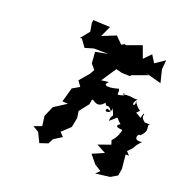

<svg xmlns="http://www.w3.org/2000/svg" viewBox="-172 -908 1074 1091"><g transform="rotate(30 364.5 -362.0)"><path d="M463 -337C443 -302 522 -325 475 -371C537 -291 497 -336 506 -281C555 -338 524 -324 571 -299C582 -302 526 -267 598 -274C598 -257 597 -230 574 -194L586 -171L517 -132L578 -112L514 -70L563 -28L607 -10L588 17L672 -9L707 -39V-81L684 -163L704 -167L681 -184C721 -238 692 -214 729 -271C668 -249 690 -311 700 -298C745 -355 694 -367 721 -378C659 -382 653 -335 687 -376C643 -396 671 -415 657 -416C648 -375 668 -384 617 -399C645 -441 628 -394 572 -471C615 -425 554 -409 586 -467C550 -457 560 -471 498 -452C513 -485 492 -438 515 -453C451 -419 485 -442 464 -468C429 -449 363 -429 396 -472L353 -459L396 -557L432 -554L482 -561L487 -570L572 -619L548 -623L653 -613L621 -685L616 -742L565 -693L530 -732L494 -679L502 -674L458 -750L373 -701L368 -705L350 -691L303 -724L227 -677L245 -746L143 -733L144 -715L161 -667L128 -607L139 -610L179 -571L227 -595L313 -609L242 -582L259 -515L290 -490L279 -459L241 -394L269 -367L231 -335L222 -245L256 -249L191 -189L175 -123L193 -66L150 -41L189 -26L227 26L273 1L283 -32L326 -71L301 -89L298 -88L341 -146L342 -205L329 -244L363 -308V-337C370 -350 406 -302 438 -361C460 -331 453 -372 489 -333Z"/></g></svg>

Font: Asimov Aggro
Style: CondIt
Weight: 500
Designer: Google
Version: Version 2.000980; 2014